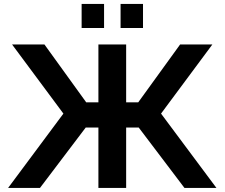

<svg xmlns="http://www.w3.org/2000/svg" viewBox="-20 -930 1111 950"><path d="M20 0 293.7 -367.9 39.7 -710H199.9L406.6 -423.7H466.9V-710H604.2V-423.7H664L871.2 -710H1030.8L776.8 -367.9L1051 0H892.8L666.4 -298.9H604.2V0H466.9V-298.9H404.1L177.7 0ZM383.9 -791.4V-910.5H494.9V-791.4ZM576.6 -791.4V-910.5H687.6V-791.4Z"/></svg>

Font: Raleway Thin
Style: Regular
Weight: 100
Designer: Matt McInerney, Pablo Impallari, Rodrigo Fuenzalida
Foundry: Matt McInerney, Pablo Impallari, Rodrigo Fuenzalida
Version: Version 4.026